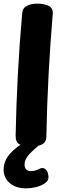

<svg xmlns="http://www.w3.org/2000/svg" viewBox="-21 -790 366 1056"><path d="M101 -717Q103 -746 127 -758Q151 -770 183 -770Q224 -770 248 -757Q272 -744 269 -712Q255 -548 246 -375.5Q237 -203 234 -37Q233 -6 207.5 5.5Q182 17 145 17Q111 17 87.5 4.5Q64 -8 65 -45Q68 -205 77 -377Q86 -549 101 -717ZM124 246Q66 246 32.5 217Q-1 188 -1 144Q-1 95 33.5 56Q68 17 133 -20H217V-10Q164 32 139 59.5Q114 87 114 114Q114 131 122.5 141Q131 151 148 151Q167 151 180 145.5Q193 140 202 136Q216 131 227.5 139.5Q239 148 243 166Q248 186 243 198.5Q238 211 218 223Q199 234 173.5 240Q148 246 124 246Z"/></svg>

Font: Playpen Sans
Style: Bold
Weight: 700
Designer: Laura Meseguer, Veronika Burian, José Scaglione
Foundry: TypeTogether
Version: Version 1.001